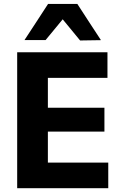

<svg xmlns="http://www.w3.org/2000/svg" viewBox="-20 -987 637 1007"><path d="M70.1 0Q70.1 -57.6 70.1 -111.6Q70.1 -165.5 70.1 -232.5V-474.7Q70.1 -543.4 70.1 -598.9Q70.1 -654.5 70.1 -713H543.6V-578.7Q497.5 -578.7 444.8 -578.7Q392.1 -578.7 320.6 -578.7H152.4L231.1 -687Q231.1 -628.4 231.1 -572.9Q231.1 -517.4 231.1 -448.7V-258.5Q231.1 -191.9 231.1 -137.8Q231.1 -83.6 231.1 -26L162.8 -134.3H332.4Q392.2 -134.3 445.4 -134.3Q498.6 -134.3 547.8 -134.3V0ZM193.7 -296.9V-422H324.1Q389.8 -422 436.9 -422Q484 -422 527.7 -422V-296.9Q481.7 -296.9 434.7 -296.9Q387.7 -296.9 323.9 -296.9ZM400.1 -774.7Q372.8 -808.1 345.5 -841.2Q318.1 -874.3 290.1 -908.5H327.5Q299.7 -874.8 272.9 -842.1Q246 -809.3 218.9 -776.7H108.3Q139 -823.5 170 -870.9Q200.9 -918.4 232.2 -966.5H385.6Q416.6 -918.4 447.7 -870.8Q478.9 -823.3 509.5 -776.4Z"/></svg>

Font: Commissioner Thin
Style: Regular
Weight: 100
Designer: Kostas Bartsokas
Foundry: Kostas Bartsokas
Version: Version 1.001;gftools[0.9.23]